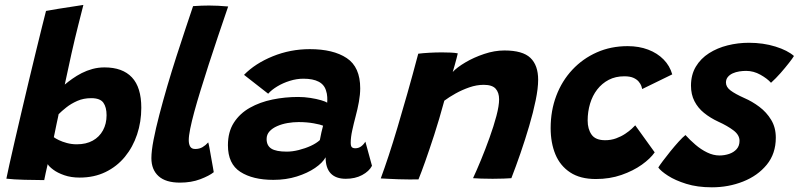

<svg xmlns="http://www.w3.org/2000/svg" viewBox="-20 -740 3324 799"><path d="M6.5 3.5Q10 -14 19 -55Q28 -96 41 -152Q54 -208 69 -272.2Q84 -336.5 99.5 -401.2Q115 -466 129.2 -524.2Q143.5 -582.5 154.5 -627.2Q165.5 -672 171.5 -694.5Q178.5 -696 221.8 -703.2Q265 -710.5 327 -719.5Q319 -688 305.5 -634.8Q292 -581.5 277.5 -517.2Q263 -453 249.5 -388Q263 -399.5 281 -412.2Q299 -425 320 -435.8Q341 -446.5 364.8 -453Q388.5 -459.5 415 -459.5Q490 -459.5 529 -418Q568 -376.5 568 -291.5Q568 -233 550.5 -180.5Q533 -128 499.8 -87.5Q466.5 -47 419 -24Q371.5 -1 311.5 -1Q275.5 -1 247.5 -10.8Q219.5 -20.5 201.8 -33.8Q184 -47 178.5 -57Q175 -42.5 170.2 -20.5Q165.5 1.5 164 9.5Q127.5 9.5 81.8 8.2Q36 7 6.5 3.5ZM204 -169Q210.5 -164 224.8 -157Q239 -150 258.5 -144.8Q278 -139.5 299.5 -139.5Q338.5 -139.5 366 -154.8Q393.5 -170 408.5 -197.5Q423.5 -225 423.5 -260.5Q423.5 -294 410 -312.8Q396.5 -331.5 359.5 -331.5Q327.5 -331.5 301.5 -320Q275.5 -308.5 256 -293Q236.5 -277.5 224 -265Q223.5 -260.5 221.2 -251Q219 -241.5 216.5 -229.5Q214 -217.5 211.5 -205.2Q209 -193 207 -183.2Q205 -173.5 204 -169Z M869.5 -23.5Q851 -8.5 813.5 5.8Q776 20 729 20Q669.5 20 639.8 -7Q610 -34 610 -82Q610 -111.5 619 -158Q628 -204.5 643 -262Q658 -319.5 676.2 -381.8Q694.5 -444 714.2 -505.2Q734 -566.5 752 -620.5Q770 -674.5 783.5 -714.5Q820 -717 850 -717Q869.5 -717 888.2 -716Q907 -715 929.5 -713Q907.5 -649 887 -588Q866.5 -527 848.2 -470.5Q830 -414 814.8 -364.5Q799.5 -315 788.5 -274.5Q777.5 -234 771.5 -204Q765.5 -174 765.5 -157Q765.5 -140 771.5 -130Q777.5 -120 792.5 -120Q810 -120 823 -127.8Q836 -135.5 846.5 -147.5Q848.5 -141.5 851.8 -123.8Q855 -106 858.8 -84.2Q862.5 -62.5 865.8 -45.2Q869 -28 869.5 -23.5Z M1117.5 8.5Q1032 8.5 980.2 -24.8Q928.5 -58 928.5 -135.5Q928.5 -191 953.2 -229.5Q978 -268 1019.8 -291.5Q1061.5 -315 1113.8 -325.8Q1166 -336.5 1220.5 -336.5Q1246.5 -336.5 1271.8 -332.5Q1297 -328.5 1316 -323Q1335 -317.5 1341.5 -312.5Q1342.5 -321 1341.8 -336Q1341 -351 1337 -362Q1330 -387.5 1306.2 -400Q1282.5 -412.5 1242.5 -412.5Q1214.5 -412.5 1185.8 -403.5Q1157 -394.5 1133.5 -380.2Q1110 -366 1096 -350L995.5 -428.5Q1042 -476 1115.2 -505.8Q1188.5 -535.5 1269 -535.5Q1367 -535.5 1423 -498.2Q1479 -461 1479 -372.5Q1479 -346.5 1473.5 -316Q1468 -285.5 1460 -256Q1452 -226 1445.8 -197.2Q1439.5 -168.5 1439.5 -146Q1439.5 -132 1444.2 -127.5Q1449 -123 1458.5 -123Q1471.5 -123 1482 -130.2Q1492.5 -137.5 1500.5 -150.5L1528 -50Q1516 -27 1487 -11.5Q1458 4 1419 4Q1377.5 4 1356.2 -18.5Q1335 -41 1335 -85.5Q1322.5 -62.5 1291 -41Q1259.5 -19.5 1215 -5.5Q1170.5 8.5 1117.5 8.5ZM1173.5 -109Q1197 -109 1223.8 -115.8Q1250.5 -122.5 1273.8 -133.2Q1297 -144 1311 -157Q1314 -172.5 1317.5 -189Q1321 -205.5 1324.5 -217Q1314.5 -221.5 1285.5 -226.8Q1256.5 -232 1222.5 -232Q1200 -232 1176.8 -228Q1153.5 -224 1133.5 -215.2Q1113.5 -206.5 1101.5 -193.2Q1089.5 -180 1089.5 -161.5Q1089.5 -134 1109.2 -121.5Q1129 -109 1173.5 -109Z M1721.5 6.5Q1706 7 1684 6.8Q1662 6.5 1639.5 6Q1621.5 5.5 1597.5 4.2Q1573.5 3 1564.5 2.5Q1580 -39.5 1597.5 -92.5Q1615 -145.5 1634.2 -210Q1653.5 -274.5 1675.2 -351Q1697 -427.5 1720.5 -516.5Q1740 -519 1766.8 -520.5Q1793.5 -522 1819.5 -522Q1838.5 -522 1855.5 -521.2Q1872.5 -520.5 1885 -518Q1884 -513.5 1880.5 -499.2Q1877 -485 1872.2 -468.5Q1867.5 -452 1864 -440.5Q1881.5 -459.5 1916.5 -480.2Q1951.5 -501 1994.8 -515.5Q2038 -530 2079 -530Q2155 -530 2187.2 -499.2Q2219.5 -468.5 2219.5 -408Q2219.5 -372.5 2209.2 -322.5Q2199 -272.5 2182.2 -215.8Q2165.5 -159 2146 -102.5Q2126.5 -46 2108 1.5Q2097.5 2.5 2076 3.2Q2054.5 4 2030 4Q2004.5 4 1981.8 3.2Q1959 2.5 1948.5 1.5Q1963 -29.5 1981.5 -74.2Q2000 -119 2017.2 -167Q2034.5 -215 2045.8 -257.5Q2057 -300 2057 -326.5Q2057 -355 2042.5 -371Q2028 -387 1993 -387Q1963.5 -387 1933.2 -376.5Q1903 -366 1876 -351Q1849 -336 1829 -321Q1807.5 -242 1786.8 -178.2Q1766 -114.5 1749.5 -68Q1733 -21.5 1721.5 6.5Z M2704.5 -106Q2686.5 -80 2650.8 -54.5Q2615 -29 2566.2 -12Q2517.5 5 2459.5 5Q2394.5 5 2352.8 -22.5Q2311 -50 2291.2 -97.8Q2271.5 -145.5 2271.5 -207Q2271.5 -279.5 2295 -341.5Q2318.5 -403.5 2361.8 -449.8Q2405 -496 2463.5 -522Q2522 -548 2592 -548Q2639 -548 2677.2 -533.5Q2715.5 -519 2741.5 -492.5Q2767.5 -466 2777.5 -430.5L2652.5 -369.5Q2652 -373.5 2649 -382Q2646 -390.5 2638.2 -400Q2630.5 -409.5 2616.2 -416Q2602 -422.5 2578 -422.5Q2541.5 -422.5 2513.2 -407.8Q2485 -393 2465.2 -367.5Q2445.5 -342 2435.5 -308.5Q2425.5 -275 2425.5 -238.5Q2425.5 -203 2441.8 -179.8Q2458 -156.5 2498.5 -156.5Q2522.5 -156.5 2543.8 -164.2Q2565 -172 2581.5 -183Q2598 -194 2609 -204.2Q2620 -214.5 2623.5 -218.5Z M2942.5 39.5Q2882 39.5 2835.8 25Q2789.5 10.5 2759.8 -8.8Q2730 -28 2719.5 -43Q2725 -52 2738.8 -70.5Q2752.5 -89 2770 -110.5Q2787.5 -132 2804.2 -150.5Q2821 -169 2832.5 -178Q2851 -157.5 2874 -137.8Q2897 -118 2922.8 -105.5Q2948.5 -93 2974 -93Q2995 -93 3014.2 -99.5Q3033.5 -106 3045.5 -119.5Q3057.5 -133 3057.5 -154Q3057.5 -178.5 3032.2 -197.5Q3007 -216.5 2969.5 -233.5Q2936 -249 2910.2 -269.8Q2884.5 -290.5 2870 -318.8Q2855.5 -347 2855.5 -383.5Q2855.5 -429 2875.8 -462.8Q2896 -496.5 2930.5 -518.5Q2965 -540.5 3008 -551.2Q3051 -562 3096.5 -562Q3156.5 -562 3207 -546.2Q3257.5 -530.5 3284 -507Q3278.5 -497.5 3263.2 -478Q3248 -458.5 3228.5 -436.2Q3209 -414 3188.5 -395.5Q3173 -413 3144.5 -429Q3116 -445 3085 -445Q3071.5 -445 3056.8 -442.8Q3042 -440.5 3029.2 -434.8Q3016.5 -429 3008.8 -419.5Q3001 -410 3001 -396.5Q3001 -378 3020.2 -363.5Q3039.5 -349 3077.5 -332Q3110 -318 3140 -295.5Q3170 -273 3189.2 -241.2Q3208.5 -209.5 3208.5 -167Q3208.5 -100.5 3170.8 -54.5Q3133 -8.5 3072.2 15.5Q3011.5 39.5 2942.5 39.5Z"/></svg>

Font: Grandstander Thin
Style: Bold Italic
Weight: 700
Italic angle: -15°
Version: Version 1.200